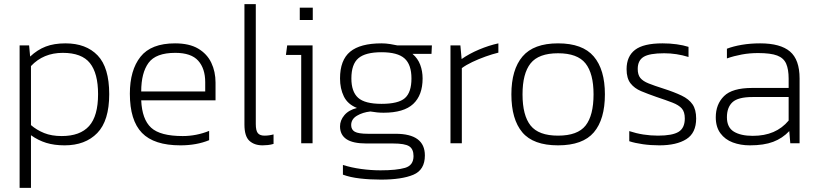

<svg xmlns="http://www.w3.org/2000/svg" viewBox="-20 -694 3963 930"><path d="M75 216V-474H121L126 -420Q161 -453 201.5 -468.5Q242 -484 297 -484Q397 -484 453 -425.5Q509 -367 509 -238Q509 -109 451 -49.5Q393 10 293 10Q243 10 204 -2Q165 -14 130 -39V216ZM279 -35Q368 -35 411.5 -83.5Q455 -132 455 -238Q455 -339 415.5 -388.5Q376 -438 284 -438Q190 -438 130 -374V-88Q158 -64 194 -49.5Q230 -35 279 -35Z M854 10Q726 10 667.5 -50.5Q609 -111 609 -240Q609 -354 660.5 -419Q712 -484 828 -484Q897 -484 940 -458.5Q983 -433 1003.5 -390Q1024 -347 1024 -294V-208H664Q668 -116 712 -75.5Q756 -35 865 -35Q931 -35 993 -60V-15Q932 10 854 10ZM664 -251H974V-296Q974 -362 940 -400Q906 -438 829 -438Q735 -438 699.5 -389.5Q664 -341 664 -251Z M1252 10Q1212 10 1188 -12Q1164 -34 1164 -91V-674H1219V-93Q1219 -61 1229 -49Q1239 -37 1261 -37Q1283 -37 1305 -43V3Q1292 7 1278 8.5Q1264 10 1252 10Z M1432 -597V-657H1495V-597ZM1439 0V-428H1365L1371 -474H1494V0Z M1825 176Q1772 176 1724 170.5Q1676 165 1641 152V105Q1682 118 1729.5 124.5Q1777 131 1823 131Q1901 131 1942 119Q1983 107 1983 62Q1983 28 1962 14.5Q1941 1 1884 1H1755Q1689 1 1658 -20Q1627 -41 1627 -82Q1627 -111 1648 -136Q1669 -161 1709 -171Q1664 -189 1645.5 -227Q1627 -265 1627 -314Q1627 -403 1676 -443.5Q1725 -484 1828 -484Q1849 -484 1870.5 -480.5Q1892 -477 1905 -474H2072L2070 -433H1978Q2004 -411 2015.5 -380Q2027 -349 2027 -314Q2027 -233 1981.5 -190.5Q1936 -148 1838 -148Q1822 -148 1807 -149.5Q1792 -151 1774 -154Q1737 -150 1709 -133.5Q1681 -117 1681 -88Q1681 -66 1698.5 -56Q1716 -46 1763 -46H1896Q2038 -46 2038 59Q2038 129 1982 152.5Q1926 176 1825 176ZM1828 -191Q1910 -191 1941.5 -219Q1973 -247 1973 -314Q1973 -381 1939.5 -411Q1906 -441 1828 -441Q1750 -441 1716 -412Q1682 -383 1682 -314Q1682 -250 1714.5 -220.5Q1747 -191 1828 -191Z M2162 0V-474H2210L2216 -408Q2253 -434 2300.5 -454Q2348 -474 2394 -484V-439Q2365 -432 2331.5 -420Q2298 -408 2267.5 -393.5Q2237 -379 2217 -364V0Z M2683 10Q2563 10 2510 -53Q2457 -116 2457 -237Q2457 -357 2511 -420.5Q2565 -484 2683 -484Q2802 -484 2856 -420.5Q2910 -357 2910 -237Q2910 -116 2856.5 -53Q2803 10 2683 10ZM2683 -37Q2778 -37 2816.5 -86Q2855 -135 2855 -237Q2855 -338 2816 -387Q2777 -436 2683 -436Q2589 -436 2550 -387Q2511 -338 2511 -237Q2511 -135 2550 -86Q2589 -37 2683 -37Z M3174 10Q3132 10 3093.5 4.5Q3055 -1 3028 -10V-59Q3061 -48 3096 -42.5Q3131 -37 3167 -37Q3237 -37 3267 -55.5Q3297 -74 3297 -120Q3297 -152 3282.5 -168.5Q3268 -185 3237 -197Q3206 -209 3158 -225Q3118 -239 3085.5 -252.5Q3053 -266 3034 -290.5Q3015 -315 3015 -359Q3015 -421 3056 -452.5Q3097 -484 3189 -484Q3225 -484 3257.5 -479.5Q3290 -475 3315 -467V-418Q3257 -436 3197 -436Q3126 -436 3097.5 -418.5Q3069 -401 3069 -360Q3069 -332 3081.5 -316.5Q3094 -301 3121.5 -290Q3149 -279 3193 -265Q3246 -248 3281.5 -231Q3317 -214 3334.5 -188.5Q3352 -163 3352 -120Q3352 -50 3304.5 -20Q3257 10 3174 10Z M3612 10Q3567 10 3529.5 -4Q3492 -18 3469.5 -48.5Q3447 -79 3447 -126Q3447 -189 3487 -228.5Q3527 -268 3623 -268H3800V-313Q3800 -358 3788 -385.5Q3776 -413 3744.5 -425Q3713 -437 3652 -437Q3611 -437 3573 -430Q3535 -423 3501 -411V-458Q3532 -470 3573.5 -477Q3615 -484 3662 -484Q3760 -484 3806.5 -444.5Q3853 -405 3853 -314V0H3808L3803 -59Q3770 -24 3725 -7Q3680 10 3612 10ZM3626 -36Q3683 -36 3726 -54.5Q3769 -73 3800 -110V-224H3625Q3555 -224 3528 -199Q3501 -174 3501 -126Q3501 -77 3534.5 -56.5Q3568 -36 3626 -36Z"/></svg>

Font: Kanit ExtraLight
Style: Regular
Weight: 275
Designer: Katatrad Team
Foundry: CadsonDemak
Version: Version 2.000; ttfautohint (v1.8.3)